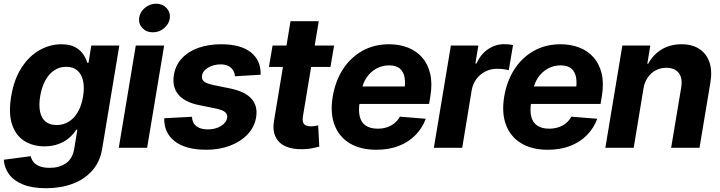

<svg xmlns="http://www.w3.org/2000/svg" viewBox="-37 -789 3844 1025"><path d="M209.2 215.8Q135.1 215.8 85.7 195.8Q36.4 175.7 11.2 141.2Q-14.1 106.6 -16.8 63.7L127 44.9Q130.6 61.5 141.7 75.7Q152.7 89.8 174 98.4Q195.3 107 228.9 107Q278.2 107.2 314.4 83.2Q350.6 59.1 359.6 3.3L376 -96.5H369.9Q356.3 -74.2 333 -53.7Q309.7 -33.2 276.6 -20.6Q243.6 -7.9 200 -7.6Q138.6 -7.9 93 -36.6Q47.4 -65.2 27.5 -124.2Q7.7 -183.1 22.5 -273.6Q37.9 -366.7 78.6 -428.7Q119.2 -490.6 174.7 -521.7Q230.2 -552.7 290.2 -552.7Q335.8 -552.7 364 -537.4Q392.1 -522 407.3 -499Q422.6 -476.1 429.1 -453.7H435.5L450.4 -545.9H600L508.4 5.7Q497 75.1 455.3 121.9Q413.6 168.8 350.1 192.3Q286.7 215.8 209.2 215.8ZM265.4 -121.5Q301.8 -121.5 330.7 -139.7Q359.6 -157.9 379.2 -192.2Q398.7 -226.5 406.6 -274.4Q414.4 -322.4 406.4 -357.8Q398.4 -393.2 375.9 -412.8Q353.3 -432.4 316.6 -432.4Q279.2 -432.4 250.5 -412.2Q221.9 -392 203.4 -356.4Q184.9 -320.8 177.3 -274.4Q169.8 -227.7 176.8 -193.3Q183.8 -158.8 206 -140.1Q228.2 -121.5 265.4 -121.5Z M597.1 0 687.9 -545.9H839.3L748.4 0ZM778.7 -616.6Q745.1 -616.1 723.6 -638.7Q702.1 -661.2 705.7 -692.6Q709.7 -724.5 736.2 -746.8Q762.7 -769.1 796.3 -769.1Q830.3 -769.1 851.5 -746.8Q872.8 -724.5 869.7 -692.6Q865.7 -661.2 839.4 -638.7Q813 -616.1 778.7 -616.6Z M1354.3 -390 1217.2 -381.8Q1216 -399.7 1207.3 -414Q1198.5 -428.3 1182 -436.8Q1165.5 -445.3 1140.4 -445.3Q1103.2 -445.1 1074.3 -428.2Q1045.3 -411.2 1041.4 -384.8Q1038.1 -367.3 1050.3 -355.7Q1062.5 -344.1 1098.8 -335.7L1194.5 -316.2Q1271.5 -299.9 1305.8 -261.7Q1340 -223.5 1330.3 -162.3Q1321.3 -110.2 1284.4 -71.3Q1247.5 -32.4 1190.5 -11Q1133.6 10.4 1064.3 10.5Q953.3 10.4 895.5 -35.1Q837.7 -80.6 839.8 -157.8L987.7 -165.6Q989.4 -132.4 1010.8 -115.6Q1032.3 -98.8 1069.9 -98.2Q1112.3 -97.7 1142 -115.8Q1171.7 -133.9 1175.6 -160.4Q1178.3 -178.9 1164.9 -190.3Q1151.6 -201.7 1116.6 -209.4L1025.6 -227.9Q948 -243.7 914.4 -285Q880.8 -326.4 891.4 -389.8Q900.1 -440.9 933.8 -477.4Q967.6 -514 1021.3 -533.3Q1075 -552.7 1143.2 -552.7Q1249.3 -552.7 1303.1 -509Q1356.9 -465.2 1354.3 -390Z M1746.6 -545.9 1727.2 -431.8H1398.7L1418.1 -545.9ZM1514 -675.8H1664.7L1580.2 -168Q1577 -147.2 1581.4 -135.4Q1585.9 -123.5 1596.8 -119.1Q1607.7 -114.6 1622.8 -114.6Q1633.7 -114.2 1644.7 -116.3Q1655.7 -118.5 1661.6 -119.7L1667.5 -6.4Q1654.5 -2.7 1632.9 2Q1611.2 6.7 1582.1 7.4Q1526.9 9.5 1488.6 -7.3Q1450.3 -24 1433.6 -59.5Q1416.9 -94.9 1426.5 -147.9Z M1971.9 10.5Q1887.4 10.5 1830.2 -24Q1772.9 -58.5 1748.9 -122Q1724.8 -185.4 1739.1 -272.5Q1753 -356.2 1793.8 -419.2Q1834.6 -482.2 1897.4 -517.5Q1960.2 -552.7 2039.7 -552.7Q2094.5 -552.7 2139.8 -535.3Q2185.1 -517.9 2216 -483.1Q2247 -448.2 2259.4 -396.2Q2271.9 -344.1 2260.4 -274.4L2253.6 -234.2H1792.9L1808.3 -327.5H2196L2121.2 -304.3Q2128.4 -346.1 2122.7 -376.4Q2117 -406.7 2097.1 -423.4Q2077.1 -440 2040.4 -440Q2002.9 -440 1971.9 -422.7Q1940.9 -405.4 1920.5 -375.6Q1900 -345.9 1893.7 -307.8L1882.9 -241.8Q1875.9 -197.7 1883.7 -166.4Q1891.5 -135.2 1915.3 -118.7Q1939.2 -102.1 1979.4 -102.1Q2006.2 -102.1 2028.9 -109.6Q2051.6 -117.1 2069 -131.4Q2086.5 -145.8 2097.6 -166.2L2236 -154.9Q2217.1 -104.5 2180.5 -67.3Q2143.9 -30.2 2091.5 -9.8Q2039 10.5 1971.9 10.5Z M2279.2 0 2370 -545.9H2516.7L2500.9 -450H2506.7Q2530 -501.1 2569.7 -527.2Q2609.4 -553.3 2655 -553.1Q2666.5 -553.3 2679 -552.1Q2691.4 -550.8 2701.9 -548.6L2679 -413.9Q2668.9 -417.5 2650.5 -419.7Q2632.1 -421.9 2615.9 -421.7Q2583.1 -421.9 2554.6 -407.5Q2526.1 -393.1 2506.7 -367.5Q2487.4 -342 2481.3 -308.4L2430.6 0Z M2887.4 10.5Q2802.9 10.5 2745.7 -24Q2688.5 -58.5 2664.4 -122Q2640.3 -185.4 2654.6 -272.5Q2668.6 -356.2 2709.3 -419.2Q2750.1 -482.2 2812.9 -517.5Q2875.7 -552.7 2955.3 -552.7Q3010.1 -552.7 3055.3 -535.3Q3100.6 -517.9 3131.5 -483.1Q3162.5 -448.2 3175 -396.2Q3187.4 -344.1 3175.9 -274.4L3169.1 -234.2H2708.4L2723.8 -327.5H3111.5L3036.7 -304.3Q3043.9 -346.1 3038.2 -376.4Q3032.5 -406.7 3012.6 -423.4Q2992.7 -440 2956 -440Q2918.5 -440 2887.5 -422.7Q2856.4 -405.4 2836 -375.6Q2815.5 -345.9 2809.2 -307.8L2798.4 -241.8Q2791.4 -197.7 2799.2 -166.4Q2807 -135.2 2830.9 -118.7Q2854.7 -102.1 2894.9 -102.1Q2921.8 -102.1 2944.4 -109.6Q2967.1 -117.1 2984.6 -131.4Q3002.1 -145.8 3013.1 -166.2L3151.6 -154.9Q3132.6 -104.5 3096 -67.3Q3059.5 -30.2 3007 -9.8Q2954.5 10.5 2887.4 10.5Z M3398 -315.2 3346.1 0H3194.7L3285.5 -545.9H3434.6L3418.8 -448.8H3423.6Q3449.3 -497 3494.9 -524.9Q3540.5 -552.7 3601.4 -552.7Q3658.1 -552.7 3696.2 -527.9Q3734.4 -503.1 3750.2 -457.2Q3766.1 -411.2 3755.3 -347.3L3697.3 0H3545.9L3599.4 -320.3Q3608 -370.2 3587.2 -398.6Q3566.3 -427 3520.3 -427.1Q3489.7 -427.1 3464.2 -413.8Q3438.6 -400.5 3421.2 -375.6Q3403.8 -350.8 3398 -315.2Z"/></svg>

Font: Inter Tight
Style: Italic
Weight: 400
Italic angle: -9.39999°
Designer: Rasmus Andersson
Foundry: rsms
Version: Version 3.002